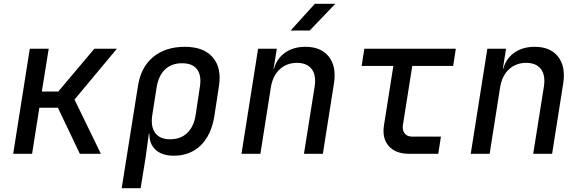

<svg xmlns="http://www.w3.org/2000/svg" viewBox="-20 -805 3040 1005"><path d="M49 0 136 -550H235L199 -326H285L474 -550H592L370 -284L508 0H398L283 -241H186L148 0Z M617 180 702 -354Q717 -453 781.5 -506.5Q846 -560 948 -560Q1046 -560 1093.5 -505Q1141 -450 1126 -354L1102 -197Q1086 -98 1030.5 -44Q975 10 890 10Q828 10 794.5 -21Q761 -52 762 -105H759L742 21L716 180ZM870 -76Q925 -76 959.5 -108.5Q994 -141 1004 -202L1026 -349Q1036 -409 1012 -441.5Q988 -474 933 -474Q878 -474 844 -441.5Q810 -409 800 -349L777 -202Q768 -142 792.5 -109Q817 -76 870 -76Z M1244 0 1331 -550H1429L1412 -445H1414Q1429 -499 1472.5 -529.5Q1516 -560 1579 -560Q1661 -560 1701.5 -508Q1742 -456 1728 -368L1670 0H1571L1627 -352Q1636 -412 1611 -444Q1586 -476 1534 -476Q1481 -476 1444.5 -442.5Q1408 -409 1398 -349L1343 0ZM1501 -645 1628 -785H1735L1601 -645Z M2121 0Q2050 0 2014.5 -41Q1979 -82 1990 -150L2039 -460H1873L1887 -550H2366L2352 -460H2138L2089 -151Q2085 -124 2098 -107Q2111 -90 2137 -90H2288L2274 0Z M2444 0 2531 -550H2629L2612 -445H2614Q2629 -499 2672.5 -529.5Q2716 -560 2779 -560Q2861 -560 2901.5 -508Q2942 -456 2928 -368L2870 0H2771L2827 -352Q2836 -412 2811 -444Q2786 -476 2734 -476Q2681 -476 2644.5 -442.5Q2608 -409 2598 -349L2543 0Z"/></svg>

Font: JetBrains Mono NL Medium
Style: Italic
Weight: 500
Italic angle: -9°
Monospace: yes
Designer: Philipp Nurullin, Konstantin Bulenkov
Foundry: JetBrains
Version: Version 2.305; ttfautohint (v1.8.4.7-5d5b)